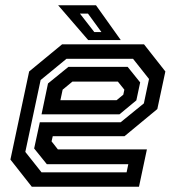

<svg xmlns="http://www.w3.org/2000/svg" viewBox="-20 -708 666 728"><path d="M526 -540 607 -437 576.5 -294.5 452 -191.5H180L175.5 -172L199.5 -141.5H537L507 0H100.5L19.5 -103L90.5 -437L215.5 -540ZM464 -454.5 511.5 -395.5 497 -327.5 433 -274.5H137.5L162 -391.5L239.5 -454.5ZM484.5 -485H232L134 -404.5L76 -132L137.5 -54.5H460L466.5 -85.5H157.5L109.5 -145L131 -244.5H437.5L525.5 -316L545 -408.5ZM427 -398.5H254.5L217.5 -368L209 -328H422L447.5 -349L451.5 -368ZM438 -556H314.5L200.5 -688H344ZM364.5 -586.5 313.5 -656.5H283L337.5 -586.5Z"/></svg>

Font: Tourney Thin SemiBold
Style: Italic
Weight: 600
Italic angle: -12°
Version: Version 1.015